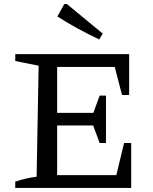

<svg xmlns="http://www.w3.org/2000/svg" viewBox="-20 -924 753 944"><path d="M590 -221H625V0H55V-31Q82 -40 108 -46Q134 -52 160 -55L170 -601L55 -624V-658H615V-457H580L544 -595H221L261 -636V-369H439L470 -454H501V-221H470L438 -307H261V-23L221 -63H552ZM468 -730Q415 -755 363.5 -783Q312 -811 262 -843L296 -904H309L485 -759Z"/></svg>

Font: Piazzolla Thin Medium
Style: Regular
Weight: 500
Version: Version 2.005